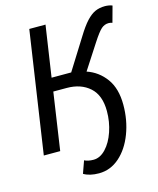

<svg xmlns="http://www.w3.org/2000/svg" viewBox="-132 -825 902 1097"><g transform="rotate(-15 319.0 -277.0)"><path d="M144 -720H240L195 -418H311L425 -600Q458 -654 484.5 -682.5Q511 -711 536.5 -722.5Q562 -734 595 -734Q605 -734 617.5 -732Q630 -730 638 -726L612 -631Q601 -635 590 -635Q566 -635 547 -618.5Q528 -602 493 -548L397 -400Q465 -377 508 -318Q551 -259 551 -163Q551 -72 521 7Q491 86 437.5 133Q384 180 316 180Q261 180 226 159L252 86Q273 97 306 97Q345 97 378.5 61.5Q412 26 431.5 -31.5Q451 -89 451 -152Q451 -246 399 -292.5Q347 -339 263 -339H184L134 0H37Z"/></g></svg>

Font: Nebula Sans Medium
Style: Regular
Weight: 500
Italic angle: -9°
Designer: Paul D. Hunt for Adobe (as Source Sans)
Foundry: Nebula Entertainment & Broadcasting LLC
Version: Version 1.010